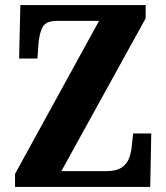

<svg xmlns="http://www.w3.org/2000/svg" viewBox="-20 -734 653 754"><path d="M39 0V-51L369 -652H203Q160 -652 147 -627Q134 -602 131 -560L127 -504H55L60 -714H552V-662L221 -62H398Q438 -62 459 -77Q480 -92 488 -115.5Q496 -139 498 -165L503 -210H574L570 0Z"/></svg>

Font: Noto Serif Thai Condensed ExtraBold
Style: Regular
Weight: 800
Width: 3
Designer: Monotype Design Team
Foundry: Monotype Imaging Inc.
Version: Version 2.002; ttfautohint (v1.8.4.7-5d5b)